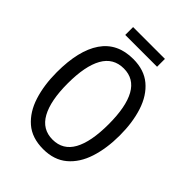

<svg xmlns="http://www.w3.org/2000/svg" viewBox="-243 -974 1105 1105"><g transform="rotate(45 309.5 -421.5)"><path d="M567 -358Q567 -253 540 -169.5Q513 -86 456 -38Q399 10 311 10Q219 10 162.5 -39Q106 -88 79.5 -171.5Q53 -255 53 -359Q53 -536 117.5 -630Q182 -724 311 -724Q400 -724 456.5 -676.5Q513 -629 540 -546Q567 -463 567 -358ZM143 -358Q143 -217 184.5 -142Q226 -67 310 -67Q394 -67 435 -141Q476 -215 476 -358Q476 -500 435 -573.5Q394 -647 311 -647Q226 -647 184.5 -573Q143 -499 143 -358ZM439 -853V-789H180V-853Z"/></g></svg>

Font: Noto Sans Devanagari Condensed
Style: Regular
Weight: 400
Width: 3
Designer: Jelle Bosma - Monotype Design Team
Foundry: Monotype Imaging Inc.
Version: Version 2.004; ttfautohint (v1.8.4.7-5d5b)